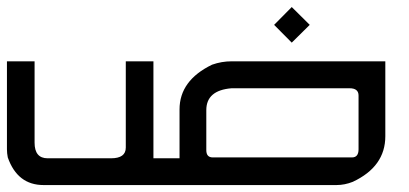

<svg xmlns="http://www.w3.org/2000/svg" viewBox="-20 -533 1179 553"><path d="M0 -356.4H79.6V-122.1Q79.6 -77.1 117.2 -77.1H299.8Q342.3 -77.1 342.3 -107.9V-356.4H421.9V-77.1H497.1V-217.8Q497.1 -301.3 590.8 -346.7Q618.2 -356.4 647 -356.4H1089.8V-140.6Q1089.8 -53.2 996.1 -9.3Q972.7 0 949.2 0H105.5Q30.3 0 2.4 -79.6Q0 -91.8 0 -103ZM574.2 -100.6Q574.2 -79.6 592.8 -79.6H993.7Q1012.7 -79.6 1012.7 -103V-257.8Q1012.7 -278.8 986.8 -278.8H647Q574.2 -272.9 574.2 -215.8ZM820.3 -410.2 769.5 -461.4 820.3 -512.7 872.1 -461.4Z"/></svg>

Font: Kadhim
Style: Regular
Weight: 400
Designer: Developer/ Husham Jawad
Version: Version 1.00;December 29, 2020;FontCreator 13.0.0.2683 32-bi